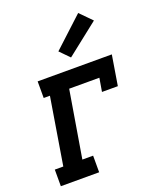

<svg xmlns="http://www.w3.org/2000/svg" viewBox="-144 -869 788 956"><g transform="rotate(-20 250.0 -390.5)"><path d="M11 0V-88H56L114 -442H81V-530H474L448 -371H364L376 -442H216L157 -88H214V0ZM278 -585 229 -635 387 -781 448 -719Z"/></g></svg>

Font: Iosevka Curly Slab SmBdObl
Style: Regular
Weight: 600
Italic angle: -9°
Monospace: yes
Designer: Belleve Invis
Foundry: Belleve Invis
Version: Version 11.0.0; ttfautohint (v1.8.3)